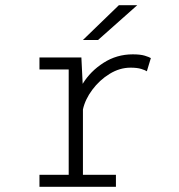

<svg xmlns="http://www.w3.org/2000/svg" viewBox="-20 -722 690 742"><path d="M132.5 0V-46.5H245.5V-453.5H132.5V-500H294.5L299.5 -398Q329 -446.5 380 -479.2Q431 -512 493 -512Q522.5 -512 539.5 -506.8Q556.5 -501.5 563 -497.5L547.5 -446.5Q542 -450.5 526.2 -455.5Q510.5 -460.5 484.5 -460.5Q442.5 -460.5 403.5 -436.5Q364.5 -412.5 336.8 -375.2Q309 -338 300.5 -299V-46.5H428V0ZM359 -567.5H300.5L439.5 -702H510.5Z"/></svg>

Font: Trispace ExtraLight
Style: Regular
Weight: 200
Designer: Tyler Finck
Foundry: Etcetera Type Company
Version: Version 1.210; ttfautohint (v1.8.3)